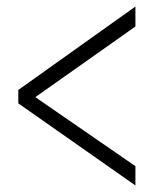

<svg xmlns="http://www.w3.org/2000/svg" viewBox="-20 -654 511 587"><path d="M394 -634V-573L88 -357L394 -146V-87L36 -338V-379Z"/></svg>

Font: SpoqaHanSansJP-Light
Style: Regular
Weight: 300
Designer: [Source Han Sans]
Ryoko NISHIZUKA  (kana & ideographs); Paul D. Hunt (Latin, Greek & Cyrillic); Wenlong ZHANG  (bopomofo
Foundry: Spoqa (http://bi.spoqa.com)
Version: Version 1.002.20150607